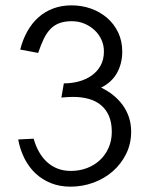

<svg xmlns="http://www.w3.org/2000/svg" viewBox="-20 -698 565 727"><path d="M56.6 -510.3Q65.9 -547.9 83.3 -578.9Q100.6 -609.9 125 -631.8Q149.4 -653.8 181.2 -665.8Q212.9 -677.7 251 -677.7Q290 -677.7 324.7 -665.3Q359.4 -652.8 385.7 -630.1Q412.1 -607.4 427.5 -575Q442.9 -542.5 442.9 -502.9Q442.9 -458 423.3 -422.4Q403.8 -386.7 362.8 -366.2Q387.7 -354.5 408.7 -337.6Q429.7 -320.8 444.8 -299.8Q460 -278.8 468.3 -253.7Q476.6 -228.5 476.6 -199.7Q476.6 -153.3 457.5 -115Q438.5 -76.7 406.7 -49.1Q375 -21.5 333.5 -6.3Q292 8.8 246.6 8.8Q206.5 8.8 173.3 -4.4Q140.1 -17.6 115 -41Q89.8 -64.5 73 -97.4Q56.2 -130.4 48.8 -169.9L107.4 -172.9Q114.7 -146.5 127.2 -124Q139.6 -101.6 157.2 -85.2Q174.8 -68.8 197.5 -59.8Q220.2 -50.8 248.5 -50.8Q280.8 -50.8 309.1 -61.5Q337.4 -72.3 358.2 -91.6Q378.9 -110.8 391.1 -138.2Q403.3 -165.5 403.3 -198.7Q403.3 -233.9 392.6 -258.8Q381.8 -283.7 362.5 -299.8Q343.3 -315.9 316.2 -323.5Q289.1 -331.1 256.3 -331.1Q245.6 -331.1 234.6 -330.3Q223.6 -329.6 212.4 -328.6L221.7 -382.3Q250.5 -382.3 277.6 -389.4Q304.7 -396.5 326.2 -411.4Q347.7 -426.3 360.6 -449.2Q373.5 -472.2 373.5 -503.4Q373.5 -526.4 364.3 -547.1Q355 -567.9 338.4 -583.5Q321.8 -599.1 299.8 -608.4Q277.8 -617.7 252 -617.7Q225.1 -617.7 205.6 -610.6Q186 -603.5 171.4 -588.6Q156.7 -573.7 145.8 -551Q134.8 -528.3 124.5 -497.6Z"/></svg>

Font: SengBuhan
Style: Regular
Weight: 400
Designer: John M. Durdin
Foundry: Lao Script for Windows
Version: Version 1.400